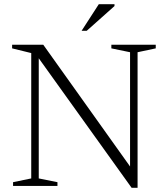

<svg xmlns="http://www.w3.org/2000/svg" viewBox="-20 -890 800 919"><path d="M129.5 -36V-636L38 -658.5V-676H187L624 -63L602.5 -36.5V-640L513 -658.5V-676H725.5V-658.5L638.5 -640V9H610L150.5 -632L165.5 -642V-36L255 -18V0H42.5V-18ZM370.5 -742.5 453 -870H528V-861L395 -742.5Z"/></svg>

Font: Newsreader 16pt 16pt Light
Style: Regular
Weight: 300
Version: Version 1.003